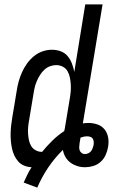

<svg xmlns="http://www.w3.org/2000/svg" viewBox="-20 -755 540 876"><path d="M150 101 88 78Q96 60 104.5 42.5Q113 25 124 8Q106 7 90 0.5Q74 -6 63 -18.5Q52 -31 45 -46.5Q38 -62 34.5 -78.5Q31 -95 29.5 -112.5Q28 -130 28.5 -148Q29 -166 31 -183.5Q33 -201 36 -219L56 -339Q59 -361 65 -382.5Q71 -404 80 -424.5Q89 -445 102.5 -464Q116 -483 134 -498Q152 -513 173.5 -520.5Q195 -528 217 -528Q238 -528 257 -521Q276 -514 288.5 -499Q301 -484 308 -465.5Q315 -447 319 -427L369 -735H448L358 -192Q364 -193 370.5 -193.5Q377 -194 384 -194Q405 -194 425 -187Q445 -180 457.5 -164Q470 -148 473.5 -127Q477 -106 473 -84Q470 -66 462 -48Q454 -30 439 -16.5Q424 -3 405 2.5Q386 8 368 8Q349 8 332 2.5Q315 -3 301.5 -13Q288 -23 279 -38Q270 -53 267 -71Q229 -34 199.5 10Q170 54 150 101ZM172 -62Q194 -89 219 -113.5Q244 -138 273 -157Q275 -164 276 -170.5Q277 -177 278 -183L298 -303Q301 -320 302.5 -336.5Q304 -353 303 -369Q302 -385 299 -400.5Q296 -416 288.5 -429.5Q281 -443 267 -450.5Q253 -458 236 -458Q222 -458 207.5 -452.5Q193 -447 181.5 -436Q170 -425 162 -412Q154 -399 148 -385Q142 -371 138.5 -356.5Q135 -342 133 -328L113 -208Q110 -192 108.5 -176.5Q107 -161 108 -145.5Q109 -130 112 -115.5Q115 -101 122.5 -88.5Q130 -76 143.5 -69Q157 -62 172 -62ZM367 -52Q375 -52 382.5 -55.5Q390 -59 395 -65Q400 -71 402.5 -78.5Q405 -86 407 -93Q408 -101 407.5 -108.5Q407 -116 403.5 -122Q400 -128 392.5 -130.5Q385 -133 378 -133Q370 -133 362.5 -131.5Q355 -130 347 -127V-125Q346 -119 345 -113Q344 -107 343 -101Q342 -93 341.5 -84.5Q341 -76 343.5 -69Q346 -62 352.5 -57Q359 -52 367 -52Z"/></svg>

Font: Iosevka SS04 Oblique
Style: Regular
Weight: 400
Italic angle: -9°
Monospace: yes
Designer: Belleve Invis
Foundry: Belleve Invis
Version: Version 19.0.0; ttfautohint (v1.8.4)